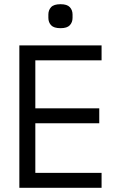

<svg xmlns="http://www.w3.org/2000/svg" viewBox="-20 -893 568 913"><path d="M268 -759Q236 -759 223 -773Q210 -787 210 -808V-824Q210 -845 223 -859Q236 -873 268 -873Q299 -873 312 -859Q325 -845 325 -824V-808Q325 -787 312 -773Q299 -759 268 -759ZM72 0V-677H463V-606H148V-378H452V-307H148V-71H463V0Z"/></svg>

Font: PlemolJP
Style: Regular
Weight: 400
Monospace: yes
Version: v2.0.4; ttfautohint (v1.8.4.7-5d5b-dirty) -l 6 -r 45 -G 200 